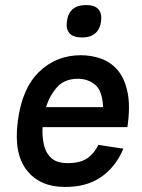

<svg xmlns="http://www.w3.org/2000/svg" viewBox="-20 -728 559 758"><path d="M244 -643Q252 -708 320 -708Q387 -708 379 -643Q375 -613 356 -596.5Q337 -580 305 -580Q269 -580 254.5 -596.5Q240 -613 244 -643ZM368 -156 467 -141Q437 -69 379 -29Q321 11 235 10Q138 10 86 -55.5Q34 -121 50 -247Q66 -378 134 -444Q202 -510 299 -510Q341 -510 379 -496.5Q417 -483 444.5 -451Q472 -419 483.5 -364Q495 -309 483 -226H148Q146 -193 152.5 -160Q159 -127 181 -105.5Q203 -84 247 -84Q299 -84 326.5 -104.5Q354 -125 368 -156ZM288 -417Q234 -417 204.5 -383Q175 -349 162 -305H387Q384 -370 355.5 -393.5Q327 -417 288 -417Z"/></svg>

Font: Haskoy SemiBold
Style: Italic
Weight: 600
Designer: Ertekin Erdin
Foundry: Ertekin Erdin
Version: Version 2.000; ttfautohint (v1.8.4.7-5d5b)